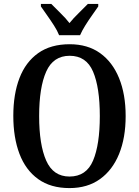

<svg xmlns="http://www.w3.org/2000/svg" viewBox="-20 -951 710 981"><path d="M335 10Q239 10 175 -36Q111 -82 79.5 -165Q48 -248 48 -359Q48 -470 79.5 -552Q111 -634 175 -679.5Q239 -725 336 -725Q428 -725 491.5 -679.5Q555 -634 588.5 -551.5Q622 -469 622 -358Q622 -247 588.5 -164.5Q555 -82 491 -36Q427 10 335 10ZM335 -49Q421 -49 455.5 -130.5Q490 -212 490 -358Q490 -504 455.5 -585Q421 -666 336 -666Q252 -666 216 -585Q180 -504 180 -358Q180 -212 216 -130.5Q252 -49 335 -49ZM282 -771Q273 -794 256 -820.5Q239 -847 220.5 -873Q202 -899 189 -918V-931H242Q262 -910 289 -884Q316 -858 335 -833Q355 -858 382 -884Q409 -910 429 -931H482V-918Q469 -899 450.5 -873Q432 -847 415.5 -820.5Q399 -794 389 -771Z"/></svg>

Font: Noto Serif Condensed SemiBold
Style: Regular
Weight: 600
Width: 3
Designer: Monotype Design Team
Foundry: Monotype Imaging Inc.
Version: Version 2.013